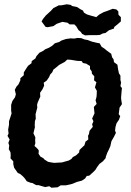

<svg xmlns="http://www.w3.org/2000/svg" viewBox="-20 -858 610 896"><path d="M220 18 210 11 191 15 180 12 160 6H149L131 -4L123 -5L105 -12L96 -25L87 -35L74 -46L63 -51L51 -68L46 -75L42 -92V-105L29 -119L30 -133L29 -147L21 -162L23 -179L19 -191L25 -207L15 -224L20 -235L18 -253L22 -276V-292L28 -310L34 -329L32 -341V-369L38 -387L50 -404L54 -418L49 -439L57 -454L66 -464L75 -483V-493L91 -507V-520L101 -536L111 -551L127 -563L128 -573L145 -585L150 -596L164 -612L182 -621L191 -628L208 -635L223 -644L236 -656L256 -662L267 -669L288 -676L310 -679L326 -678L342 -681L359 -680L374 -674L390 -671L408 -664L433 -658L445 -656L454 -640L469 -630L477 -623L499 -607L503 -591L510 -581L512 -568L528 -556L531 -535L535 -516L542 -505V-485L545 -473L542 -456L549 -447L547 -427L545 -402L546 -391L549 -372L538 -356L534 -325L541 -316L535 -299L524 -283L519 -266L517 -248L521 -238L512 -220L500 -199L495 -176L488 -160L481 -146L474 -127L473 -120L460 -105L444 -93L433 -78L425 -65L413 -53L396 -38L385 -37L377 -25L362 -15L339 -9L320 -1L310 2L292 6L286 7H263L249 16ZM233 -98 269 -100 301 -109 313 -116 320 -125 335 -133 349 -146 351 -158 360 -167 374 -180 379 -197 392 -207 391 -225 395 -232 398 -248 413 -266 410 -278 416 -292 410 -305 421 -329 418 -359 431 -373 426 -390 430 -404 431 -413 432 -434 423 -450 430 -474 419 -483 420 -502 409 -514 408 -525 400 -536V-550L382 -561L367 -564L361 -573L340 -574L310 -579L294 -580L282 -569L269 -562L256 -555L243 -544L229 -533L224 -521L214 -510L209 -498L198 -482L184 -472L186 -458L178 -441L167 -425L168 -407L156 -380L153 -369L154 -356L146 -325L147 -304L143 -293L142 -272L143 -265L136 -236L145 -217L144 -203L145 -190L141 -177L155 -164L161 -156L160 -140L169 -127L182 -120L187 -114L204 -103L219 -100ZM346 -718 336 -735 327 -744H305L295 -752L271 -756L245 -747L229 -736L202 -731L192 -733L188 -739L174 -758L181 -770L194 -786L204 -795L217 -807L229 -820L254 -833H265L292 -838L311 -835L316 -830L340 -825L355 -815L367 -809L372 -799L385 -791L401 -786L429 -778L443 -790L463 -801L483 -808L506 -817L523 -814L532 -805L533 -789L544 -778V-758L528 -744L513 -732L512 -725L489 -717L472 -704L460 -702L446 -695L431 -694H400L377 -693L363 -700L357 -709Z"/></svg>

Font: Winky Rough Medium
Style: Italic
Weight: 500
Italic angle: -8.97852°
Designer: Simon Atzbach
Foundry: typofactur
Version: Version 1.206; ttfautohint (v1.8.4.7-5d5b)